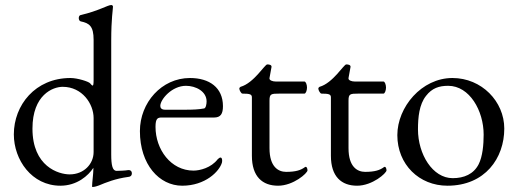

<svg xmlns="http://www.w3.org/2000/svg" viewBox="-20 -724 2059 763"><path d="M229 -379C307 -379 352 -311 352 -255V-120C352 -72 313 -31 257 -31C213 -31 109 -62 109 -213C109 -347 190 -379 229 -379ZM338 -393C332 -400 288 -414 260 -414C120 -414 35 -306 35 -190C35 -89 106 14 220 14C286 14 331 -26 351 -57V-51C351 -34 346 2 346 15C346 18 345 19 349 19C355 19 369 15 373 13C402 1 438 -14 490 -21C495 -21 504 -24 504 -35C504 -47 494 -49 489 -48C479 -46 453 -45 443 -45C427 -45 422 -68 422 -110V-562C422 -652 429 -686 429 -698C428 -702 426 -704 422 -704C408 -704 373 -681 300 -664C295 -663 293 -657 293 -652C293 -646 296 -640 301 -639C335 -632 352 -620 352 -566V-408C352 -390 351 -384 348 -384C346 -384 342 -388 338 -393Z M719 -383C758 -383 801 -361 801 -321C801 -310 798 -294 791 -293C770 -289 747 -288 718 -288H636C622 -288 617 -295 617 -303C617 -329 663 -383 719 -383ZM735 -414C622 -414 536 -316 536 -203C536 -70 613 14 704 14C796 14 852 -43 862 -78C864 -86 863 -98 856 -98C853 -98 848 -94 845 -91C819 -57 774 -46 749 -46C659 -46 598 -130 598 -220C598 -254 607 -257 623 -257H831C857 -257 866 -272 866 -302C866 -376 812 -414 735 -414Z M1085 14C1146 14 1202 -36 1202 -47C1202 -55 1198 -64 1192 -60C1176 -48 1156 -41 1117 -41C1086 -41 1051 -61 1051 -135V-324C1051 -351 1057 -352 1091 -352H1190C1195 -352 1200 -364 1200 -376C1200 -388 1195 -400 1190 -400H1076C1063 -400 1049 -405 1051 -414L1059 -458C1060 -467 1048 -468 1042 -468C1032 -468 989 -394 936 -379C934 -378 931 -375 931 -372C931 -365 939 -352 943 -352C974 -352 981 -349 981 -337V-105C981 -22 1023 14 1085 14Z M1399 14C1460 14 1516 -36 1516 -47C1516 -55 1512 -64 1506 -60C1490 -48 1470 -41 1431 -41C1400 -41 1365 -61 1365 -135V-324C1365 -351 1371 -352 1405 -352H1504C1509 -352 1514 -364 1514 -376C1514 -388 1509 -400 1504 -400H1390C1377 -400 1363 -405 1365 -414L1373 -458C1374 -467 1362 -468 1356 -468C1346 -468 1303 -394 1250 -379C1248 -378 1245 -375 1245 -372C1245 -365 1253 -352 1257 -352C1288 -352 1295 -349 1295 -337V-105C1295 -22 1337 14 1399 14Z M1778 -414C1655 -414 1559 -298 1559 -187C1559 -70 1646 14 1758 14C1908 14 1984 -96 1984 -213C1984 -321 1894 -414 1778 -414ZM1761 -383C1846 -383 1902 -284 1902 -189C1902 -150 1898 -102 1882 -71C1862 -32 1824 -16 1779 -16C1699 -16 1641 -111 1641 -210C1641 -258 1646 -309 1673 -343C1697 -374 1725 -383 1761 -383Z"/></svg>

Font: EB Garamond 12
Style: Regular
Weight: 400
Version: Version 0.016+